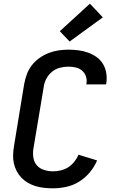

<svg xmlns="http://www.w3.org/2000/svg" viewBox="-20 -1012 640 1040"><path d="M267 8Q243 8 219.5 5.5Q196 3 174 -3.5Q152 -10 132 -21.5Q112 -33 96.5 -49Q81 -65 70.5 -85Q60 -105 55 -127.5Q50 -150 51 -174Q52 -198 56 -222L111 -557Q116 -584 125.5 -610Q135 -636 152.5 -658.5Q170 -681 194 -698Q218 -715 244 -725Q270 -735 297 -739Q324 -743 350 -743Q378 -743 405 -739.5Q432 -736 457 -727Q482 -718 503 -703Q524 -688 537.5 -666Q551 -644 555.5 -617Q560 -590 556 -563Q556 -561 555.5 -559Q555 -557 554 -555H448Q448 -556 448 -557Q448 -558 448 -559Q452 -579 445.5 -598Q439 -617 424.5 -629.5Q410 -642 390.5 -646.5Q371 -651 350 -651Q328 -651 304.5 -645Q281 -639 262 -623.5Q243 -608 231.5 -586.5Q220 -565 217 -542L161 -207Q157 -182 161 -157.5Q165 -133 180 -116Q195 -99 218.5 -91.5Q242 -84 267 -84Q288 -84 309.5 -89Q331 -94 349.5 -106Q368 -118 382.5 -136Q397 -154 405 -174L506 -143Q491 -108 466 -78Q441 -48 408.5 -28Q376 -8 339.5 0Q303 8 267 8ZM357 -787 304 -843 467 -992 537 -918Z"/></svg>

Font: Iosevka Curly SmBdEx
Style: Italic
Weight: 600
Width: 7
Italic angle: -9°
Monospace: yes
Designer: Belleve Invis
Foundry: Belleve Invis
Version: Version 11.1.0; ttfautohint (v1.8.3)